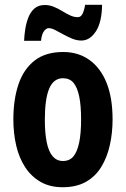

<svg xmlns="http://www.w3.org/2000/svg" viewBox="-20 -775 528 805"><path d="M452 -274Q452 -218 440.5 -166.5Q429 -115 404.5 -75Q380 -35 340 -12.5Q300 10 243 10Q189 10 150 -12.5Q111 -35 85.5 -74Q60 -113 48 -164.5Q36 -216 36 -274Q36 -358 57.5 -421.5Q79 -485 125 -521Q171 -557 245 -557Q308 -557 354.5 -524Q401 -491 426.5 -428.5Q452 -366 452 -274ZM168 -273Q168 -217 176 -178Q184 -139 201 -119.5Q218 -100 244 -100Q272 -100 288 -119.5Q304 -139 312 -177.5Q320 -216 320 -274Q320 -333 312 -371Q304 -409 288 -428Q272 -447 244 -447Q205 -447 186.5 -404Q168 -361 168 -273ZM81 -604Q82 -628 86 -653.5Q90 -679 99 -702Q108 -725 124.5 -739.5Q141 -754 168 -754Q187 -754 205.5 -746.5Q224 -739 241 -728.5Q258 -718 274 -710.5Q290 -703 306 -703Q319 -703 326 -717Q333 -731 337 -755H408Q407 -682 382 -643.5Q357 -605 321 -605Q302 -605 282.5 -613Q263 -621 245 -631Q227 -641 211.5 -649Q196 -657 184 -657Q174 -657 164.5 -644.5Q155 -632 152 -604Z"/></svg>

Font: Noto Sans Khmer ExtraCondensed
Style: Bold
Weight: 700
Width: 2
Designer: Danh Hong and the Monotype Design Team
Foundry: Monotype Imaging Inc.
Version: Version 2.004